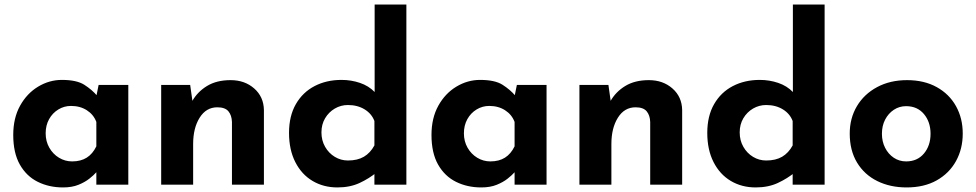

<svg xmlns="http://www.w3.org/2000/svg" viewBox="-20 -809 4275 841"><path d="M256 12Q195 12 145.5 -12.5Q96 -37 67 -88Q38 -139 38 -218Q38 -292 68 -346Q98 -400 147 -429.5Q196 -459 251 -459Q316 -459 349.5 -437.5Q383 -416 405 -390L399 -373L412 -437H542V0H402V-95L413 -65Q411 -65 401 -53.5Q391 -42 371.5 -26.5Q352 -11 323.5 0.5Q295 12 256 12ZM296 -102Q334 -102 360 -118.5Q386 -135 402 -168V-275Q390 -307 360.5 -326Q331 -345 291 -345Q261 -345 235.5 -329.5Q210 -314 195 -287Q180 -260 180 -225Q180 -190 196 -162Q212 -134 238.5 -118Q265 -102 296 -102Z M813 -437 824 -359 822 -366Q845 -407 887 -432.5Q929 -458 990 -458Q1052 -458 1093.5 -421.5Q1135 -385 1136 -327V0H996V-275Q995 -304 980.5 -321.5Q966 -339 932 -339Q883 -339 854.5 -293.5Q826 -248 826 -178V0H686V-437Z M1458 12Q1397 12 1349 -16.5Q1301 -45 1273.5 -99Q1246 -153 1246 -227Q1246 -301 1276 -353Q1306 -405 1358 -432Q1410 -459 1476 -459Q1518 -459 1556.5 -446Q1595 -433 1621 -406V-362V-789H1760V0H1620V-85L1631 -55Q1597 -27 1555 -7.5Q1513 12 1458 12ZM1504 -106Q1546 -106 1574 -122.5Q1602 -139 1620 -172V-279Q1608 -311 1577 -330Q1546 -349 1504 -349Q1473 -349 1446.5 -333.5Q1420 -318 1404 -291Q1388 -264 1388 -229Q1388 -194 1404 -166Q1420 -138 1446.5 -122Q1473 -106 1504 -106Z M2088 12Q2027 12 1977.5 -12.5Q1928 -37 1899 -88Q1870 -139 1870 -218Q1870 -292 1900 -346Q1930 -400 1979 -429.5Q2028 -459 2083 -459Q2148 -459 2181.5 -437.5Q2215 -416 2237 -390L2231 -373L2244 -437H2374V0H2234V-95L2245 -65Q2243 -65 2233 -53.5Q2223 -42 2203.5 -26.5Q2184 -11 2155.5 0.5Q2127 12 2088 12ZM2128 -102Q2166 -102 2192 -118.5Q2218 -135 2234 -168V-275Q2222 -307 2192.5 -326Q2163 -345 2123 -345Q2093 -345 2067.5 -329.5Q2042 -314 2027 -287Q2012 -260 2012 -225Q2012 -190 2028 -162Q2044 -134 2070.5 -118Q2097 -102 2128 -102Z M2645 -437 2656 -359 2654 -366Q2677 -407 2719 -432.5Q2761 -458 2822 -458Q2884 -458 2925.5 -421.5Q2967 -385 2968 -327V0H2828V-275Q2827 -304 2812.5 -321.5Q2798 -339 2764 -339Q2715 -339 2686.5 -293.5Q2658 -248 2658 -178V0H2518V-437Z M3290 12Q3229 12 3181 -16.5Q3133 -45 3105.5 -99Q3078 -153 3078 -227Q3078 -301 3108 -353Q3138 -405 3190 -432Q3242 -459 3308 -459Q3350 -459 3388.5 -446Q3427 -433 3453 -406V-362V-789H3592V0H3452V-85L3463 -55Q3429 -27 3387 -7.5Q3345 12 3290 12ZM3336 -106Q3378 -106 3406 -122.5Q3434 -139 3452 -172V-279Q3440 -311 3409 -330Q3378 -349 3336 -349Q3305 -349 3278.5 -333.5Q3252 -318 3236 -291Q3220 -264 3220 -229Q3220 -194 3236 -166Q3252 -138 3278.5 -122Q3305 -106 3336 -106Z M3702 -224Q3702 -291 3733.5 -344Q3765 -397 3822 -427.5Q3879 -458 3953 -458Q4028 -458 4083 -427.5Q4138 -397 4167.5 -344Q4197 -291 4197 -224Q4197 -157 4167.5 -103.5Q4138 -50 4083 -19Q4028 12 3951 12Q3879 12 3822.5 -16Q3766 -44 3734 -97Q3702 -150 3702 -224ZM3843 -223Q3843 -189 3857 -161.5Q3871 -134 3895 -118Q3919 -102 3949 -102Q3998 -102 4027 -136.5Q4056 -171 4056 -223Q4056 -275 4027 -309.5Q3998 -344 3949 -344Q3919 -344 3895 -328Q3871 -312 3857 -285Q3843 -258 3843 -223Z"/></svg>

Font: Reem Kufi
Style: Regular
Weight: 400
Designer: Khaled Hosny
Version: Version 1.6